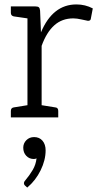

<svg xmlns="http://www.w3.org/2000/svg" viewBox="-20 -530 454 867"><path d="M399 -492 390 -445Q389 -436 377 -436Q370 -437 348.5 -442Q327 -447 311 -447Q260 -447 225 -415.5Q190 -384 168 -323V-55L230 -45Q243 -44 243 -29V0H29V-29Q29 -43 42 -45L104 -55V-447L42 -456Q29 -459 29 -472V-501H140Q151 -501 155.5 -497Q160 -493 161 -482L165 -384Q218 -510 325 -510Q365 -510 399 -492ZM92 307Q88 303 88 297Q88 291 93 286Q114 261 128 237Q142 213 145 185Q140 188 133 188Q112 188 98.5 173.5Q85 159 85 137Q85 117 99 103Q113 89 134 89Q158 89 172 105.5Q186 122 186 149Q186 193 163.5 239Q141 285 103 317Z"/></svg>

Font: Aleo Light
Style: Regular
Weight: 300
Designer: Alessio Laiso
Foundry: Alessio Laiso
Version: Version 2.000